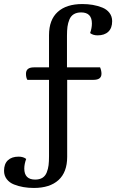

<svg xmlns="http://www.w3.org/2000/svg" viewBox="-52 -740 594 940"><path d="M351.1 -720.2Q377.9 -720.2 402.1 -716.1Q426.3 -711.9 448.5 -703.1Q470.7 -694.3 483.9 -677Q497.1 -659.7 497.1 -636.2Q497.1 -602.5 478.3 -584.7Q459.5 -566.9 425.8 -566.9Q403.3 -566.9 389.2 -578.1Q397.9 -602.5 397.9 -625Q397.9 -679.2 345.2 -679.2Q323.7 -679.2 309.3 -670.4Q294.9 -661.6 287.8 -644.5Q280.8 -627.4 278.3 -609.1Q275.9 -590.8 275.9 -564.9V-410.2H438Q444.8 -394.5 444.8 -378.9Q444.8 -349.1 405.8 -349.1H276.9V27.8Q276.9 103 234.4 141.6Q191.9 180.2 113.8 180.2Q86.9 180.2 62.7 176Q38.6 171.9 16.4 163.1Q-5.9 154.3 -19 137Q-32.2 119.6 -32.2 96.2Q-32.2 62.5 -13.4 44.7Q5.4 26.9 39.1 26.9Q62 26.9 76.2 38.1Q66.9 63.5 66.9 85Q66.9 139.2 120.1 139.2Q141.6 139.2 155.8 130.4Q169.9 121.6 176.8 104.2Q183.6 86.9 185.8 68.8Q188 50.8 188 24.9V-349.1H82Q75.2 -359.9 75.2 -378.9Q75.2 -410.2 113.8 -410.2H188V-567.9Q188 -643.1 230.5 -681.6Q272.9 -720.2 351.1 -720.2Z"/></svg>

Font: Sansita Light
Style: Regular
Weight: 300
Designer: Pablo Cosgaya
Foundry: Omnibus-Type
Version: Version 1.006;hotconv 1.0.109;makeotfexe 2.5.65596